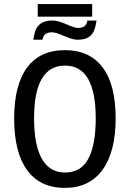

<svg xmlns="http://www.w3.org/2000/svg" viewBox="-20 -916 640 946"><path d="M549.8 -332.5Q549.8 -168 485.1 -79.1Q420.4 9.8 299.3 9.8Q177.7 9.8 113.8 -77.6Q49.8 -165 49.8 -332.5Q49.8 -497.1 113.3 -583Q176.8 -668.9 300.3 -668.9Q420.9 -668.9 485.4 -584.2Q549.8 -499.5 549.8 -332.5ZM451.7 -332.5Q451.7 -592.8 300.3 -592.8Q147.9 -592.8 147.9 -332.5Q147.9 -200.7 186.5 -133.3Q225.1 -65.9 299.8 -65.9Q379.4 -65.9 415.5 -134.3Q451.7 -202.6 451.7 -332.5ZM434.1 -834H166V-896H434.1ZM361.8 -720.2Q336.9 -720.2 295.9 -738.8Q254.4 -756.8 236.8 -756.8Q214.8 -756.8 203.9 -748.3Q192.9 -739.7 189 -720.2H144.5Q149.9 -760.3 160.4 -777.8Q170.9 -795.4 189.5 -805.2Q208 -814.9 238.8 -814.9Q265.6 -814.9 306.2 -796.9Q346.7 -778.3 363.3 -778.3Q386.7 -778.3 397.2 -787.6Q407.7 -796.9 410.6 -814.9H455.6Q449.7 -775.4 439.5 -757.3Q429.2 -739.3 410.9 -729.7Q392.6 -720.2 361.8 -720.2Z"/></svg>

Font: Liberation Mono
Style: Regular
Weight: 400
Monospace: yes
Designer: Steve Matteson
Foundry: Ascender Corporation
Version: Version 2.1.5